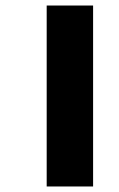

<svg xmlns="http://www.w3.org/2000/svg" viewBox="-20 -692 432 695"><path d="M149 -17H317V-672H149Z"/></svg>

Font: Noto Sans Malayalam UI ExtraBold
Style: Regular
Weight: 800
Designer: Jelle Bosma - Monotype Design Team
Foundry: Monotype Imaging Inc.
Version: Version 2.104